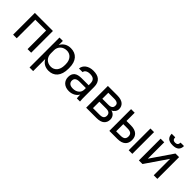

<svg xmlns="http://www.w3.org/2000/svg" viewBox="183 -1917 3309 3309"><g transform="rotate(45 1837.5 -262.5)"><path d="M80 0H168V-452H432V0H520V-530H80Z M680 200H768V-95Q780 -73 797 -53.5Q814 -34 836.5 -20Q859 -6 887.5 2Q916 10 950 10Q999 10 1039.5 -7Q1080 -24 1109 -57.5Q1138 -91 1154 -142Q1170 -193 1170 -260V-280Q1170 -345 1154.5 -393.5Q1139 -442 1110 -474.5Q1081 -507 1040.5 -523.5Q1000 -540 950 -540Q918 -540 890 -533Q862 -526 838 -512Q814 -498 795 -477.5Q776 -457 762 -430V-530H680ZM930 -68Q894 -68 864 -80Q834 -92 813 -113Q792 -134 780 -164Q768 -194 768 -230V-310Q768 -342 780 -370Q792 -398 813 -418.5Q834 -439 864 -450.5Q894 -462 930 -462Q962 -462 990 -450Q1018 -438 1038.5 -414.5Q1059 -391 1070.5 -357.5Q1082 -324 1082 -280V-260Q1082 -213 1070.5 -177Q1059 -141 1038.5 -117Q1018 -93 990 -80.5Q962 -68 930 -68Z M1446 10Q1479 10 1508 2Q1537 -6 1560 -19.5Q1583 -33 1600.5 -51Q1618 -69 1628 -90Q1628 -77 1628 -65.5Q1628 -54 1629 -43.5Q1630 -33 1631 -22.5Q1632 -12 1633 0H1710Q1706 -30 1705.5 -61.5Q1705 -93 1705 -135V-350Q1705 -401 1690.5 -437Q1676 -473 1649.5 -496Q1623 -519 1585 -529.5Q1547 -540 1500 -540Q1455 -540 1418 -528.5Q1381 -517 1354.5 -497Q1328 -477 1312.5 -449.5Q1297 -422 1295 -390H1383Q1385 -404 1392 -416.5Q1399 -429 1412.5 -438.5Q1426 -448 1446.5 -454Q1467 -460 1495 -460Q1525 -460 1548 -454Q1571 -448 1586.5 -434Q1602 -420 1609.5 -397Q1617 -374 1617 -340V-304H1445Q1402 -304 1368 -295.5Q1334 -287 1311.5 -269Q1289 -251 1277 -222.5Q1265 -194 1265 -155Q1265 -119 1277 -89Q1289 -59 1312 -37Q1335 -15 1369 -2.5Q1403 10 1446 10ZM1465 -70Q1408 -70 1381.5 -94Q1355 -118 1355 -155Q1355 -197 1383 -216.5Q1411 -236 1460 -236H1617V-200Q1617 -169 1605 -144.5Q1593 -120 1572 -103.5Q1551 -87 1523.5 -78.5Q1496 -70 1465 -70Z M1860 0H2110Q2208 0 2254 -41Q2300 -82 2300 -151Q2300 -196 2274.5 -229.5Q2249 -263 2200 -275Q2218 -281 2232.5 -292.5Q2247 -304 2257.5 -318.5Q2268 -333 2274 -350Q2280 -367 2280 -385Q2280 -417 2268.5 -443.5Q2257 -470 2234 -489.5Q2211 -509 2175 -519.5Q2139 -530 2090 -530H1860ZM1948 -78V-234H2110Q2166 -234 2189 -213.5Q2212 -193 2212 -155Q2212 -118 2189 -98Q2166 -78 2110 -78ZM1948 -306V-452H2090Q2119 -452 2138.5 -447Q2158 -442 2170 -433Q2182 -424 2187 -411Q2192 -398 2192 -381Q2192 -363 2187 -349.5Q2182 -336 2170 -326Q2158 -316 2138.5 -311Q2119 -306 2090 -306Z M2425 0H2620Q2670 0 2706.5 -11.5Q2743 -23 2767 -44Q2791 -65 2803 -95.5Q2815 -126 2815 -164Q2815 -203 2803 -234Q2791 -265 2767 -286Q2743 -307 2706.5 -318.5Q2670 -330 2620 -330H2513V-530H2425ZM2513 -78V-252H2615Q2677 -252 2702 -230Q2727 -208 2727 -165Q2727 -122 2702 -100Q2677 -78 2615 -78ZM2897 0H2985V-530H2897Z M3145 0H3233L3507 -400V0H3595V-530H3507L3233 -130V-530H3145ZM3370 -595Q3409 -595 3437.5 -603.5Q3466 -612 3484 -628.5Q3502 -645 3511 -669.5Q3520 -694 3520 -725H3436Q3436 -691 3419.5 -674Q3403 -657 3370 -657Q3338 -657 3322 -674Q3306 -691 3306 -725H3220Q3220 -694 3229 -669.5Q3238 -645 3256 -628.5Q3274 -612 3302.5 -603.5Q3331 -595 3370 -595Z"/></g></svg>

Font: Golos Text VF
Style: Regular
Weight: 400
Designer: A.Korolkova, Vitaly Kuzmin
Foundry: ParaType Ltd
Version: Version 2.005